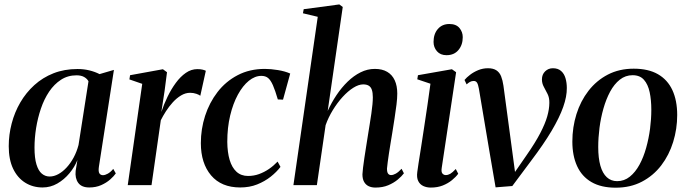

<svg xmlns="http://www.w3.org/2000/svg" viewBox="-20 -837 3107 868"><path d="M427 -82.5Q424 -61 429.5 -53Q435 -45 445.5 -45Q455 -45 467.2 -51.8Q479.5 -58.5 492 -73.5L503.5 -53Q495 -40.5 478 -25.5Q461 -10.5 437.2 0Q413.5 10.5 383.5 10.5Q349 10.5 333.8 -10.2Q318.5 -31 322 -64.5L330 -113.5Q317.5 -82 293.8 -53.5Q270 -25 239 -7.2Q208 10.5 172.5 10.5Q128.5 10.5 93.8 -11.2Q59 -33 39.2 -74.5Q19.5 -116 19.5 -176Q19.5 -228 32.8 -278.8Q46 -329.5 71.8 -373.8Q97.5 -418 135.2 -452.2Q173 -486.5 222 -505.8Q271 -525 330.5 -525Q359 -525 384.2 -518.8Q409.5 -512.5 430 -502L495 -521ZM380 -469.5Q374 -481 360.5 -488.8Q347 -496.5 326 -496.5Q286.5 -496.5 255.8 -476.5Q225 -456.5 202.2 -422.8Q179.5 -389 165 -346.2Q150.5 -303.5 143.2 -258Q136 -212.5 136 -169.5Q136 -122.5 144.8 -93.8Q153.5 -65 169 -52Q184.5 -39 204.5 -39Q224 -39 243.8 -49.8Q263.5 -60.5 281.2 -79.8Q299 -99 313 -125Q327 -151 335 -181.5Z M557.5 0 623 -458 565 -478 568 -497 716.5 -524 735 -510.5 724 -425.5 709.5 -331Q721 -365.5 737.5 -399.8Q754 -434 774.8 -462.2Q795.5 -490.5 820 -507.5Q844.5 -524.5 872 -524.5Q887 -524.5 896.5 -522Q906 -519.5 910.5 -517L885.5 -404Q881.5 -408 868 -412.8Q854.5 -417.5 839.5 -417.5Q818.5 -417.5 798.5 -405.5Q778.5 -393.5 761.2 -374.5Q744 -355.5 730.2 -334Q716.5 -312.5 707 -293.5L665 0Z M1066 10.5Q980.5 10.5 934.2 -44.2Q888 -99 888 -190Q888 -253.5 907.2 -313.2Q926.5 -373 963.5 -421Q1000.5 -469 1054.5 -497.2Q1108.5 -525.5 1177.5 -525.5Q1204.5 -525.5 1236.5 -520.2Q1268.5 -515 1292 -504.5L1259.5 -386.5L1236 -387.5Q1224 -428.5 1213.8 -451.8Q1203.5 -475 1191.8 -484.5Q1180 -494 1161.5 -494Q1132.5 -494 1105 -471.8Q1077.5 -449.5 1055.5 -409.2Q1033.5 -369 1020.5 -314.5Q1007.5 -260 1007.5 -195.5Q1008 -148.5 1018.2 -114Q1028.5 -79.5 1049.2 -60.5Q1070 -41.5 1101.5 -41.5Q1127.5 -41.5 1151 -50Q1174.5 -58.5 1195.8 -73Q1217 -87.5 1235 -106.5L1248 -82.5Q1230.5 -59.5 1203.8 -38.2Q1177 -17 1142.5 -3.2Q1108 10.5 1066 10.5Z M1677 11Q1660 11 1646.8 4.8Q1633.5 -1.5 1626 -14.8Q1618.5 -28 1618.5 -49Q1619 -59.5 1621.2 -78.8Q1623.5 -98 1627.2 -122.8Q1631 -147.5 1635.2 -174.2Q1639.5 -201 1643.5 -226.5Q1647.5 -251.5 1651.5 -276.2Q1655.5 -301 1658.8 -323.5Q1662 -346 1663.8 -364.8Q1665.5 -383.5 1665.5 -397Q1665.5 -417.5 1661.2 -430.5Q1657 -443.5 1647.2 -449.5Q1637.5 -455.5 1622 -455.5Q1601.5 -455.5 1577.2 -440.2Q1553 -425 1529 -398.8Q1505 -372.5 1484.8 -339.5Q1464.5 -306.5 1452 -271L1412.5 0H1306.5L1416.5 -761L1349.5 -777L1353 -795.5L1514 -817L1529.5 -805.5L1461.5 -335.5Q1478.5 -373 1501.2 -407Q1524 -441 1551.5 -467.8Q1579 -494.5 1610 -510Q1641 -525.5 1674.5 -525.5Q1708 -525.5 1730.5 -512.2Q1753 -499 1764.5 -474Q1776 -449 1776 -414Q1776 -393 1772.5 -364.2Q1769 -335.5 1763.8 -302.5Q1758.5 -269.5 1753.5 -237Q1749.5 -214 1745.8 -190.2Q1742 -166.5 1738.5 -144.5Q1735 -122.5 1732.8 -104.2Q1730.5 -86 1729.5 -75Q1729.5 -58.5 1734.5 -52Q1739.5 -45.5 1748 -45.5Q1757.5 -45.5 1769.2 -52Q1781 -58.5 1795.5 -74L1806 -53.5Q1796 -40 1778 -25Q1760 -10 1735 0.5Q1710 11 1677 11Z M1927.5 11Q1909 11 1893.8 4Q1878.5 -3 1870.8 -18.5Q1863 -34 1866.5 -59.5Q1867.5 -70 1872.2 -99.2Q1877 -128.5 1883.5 -170.8Q1890 -213 1897.5 -262.2Q1905 -311.5 1912.5 -362.2Q1920 -413 1926 -458.5L1866.5 -478.5L1869.5 -497L2023 -524L2042 -510.5L1977 -78.5Q1974 -59.5 1980.2 -52.5Q1986.5 -45.5 1995 -45.5Q2005.5 -45.5 2015.5 -51.2Q2025.5 -57 2040.5 -73L2051.5 -51.5Q2041 -37 2023.2 -22.5Q2005.5 -8 1981.8 1.5Q1958 11 1927.5 11ZM1998.5 -587.5Q1971 -587.5 1955.5 -605.2Q1940 -623 1940 -647.5Q1940 -683.5 1959.5 -706Q1979 -728.5 2011.5 -728.5Q2042 -728.5 2057 -710.5Q2072 -692.5 2072 -669Q2072 -634 2052.5 -610.8Q2033 -587.5 1998.5 -587.5Z M2145 -436Q2141.5 -455.5 2136.5 -463.2Q2131.5 -471 2121.5 -471Q2112.5 -471 2104.8 -466.8Q2097 -462.5 2089.5 -455.5L2080 -475.5Q2089.5 -487 2105.5 -499.2Q2121.5 -511.5 2142.2 -520Q2163 -528.5 2186 -528.5Q2210 -528.5 2224.2 -519Q2238.5 -509.5 2245.5 -491.8Q2252.5 -474 2256 -449.5L2294 -166.5L2311 -39.5L2284 -24.5L2361 -136Q2400 -192 2422.2 -234.8Q2444.5 -277.5 2454 -311Q2463.5 -344.5 2463.5 -372Q2464 -395 2455.5 -412Q2447 -429 2438.5 -444.5Q2430 -460 2430 -478Q2430 -500.5 2444.5 -514.5Q2459 -528.5 2479.5 -528.5Q2502.5 -528.5 2516.5 -516.2Q2530.5 -504 2536.5 -483.5Q2542.5 -463 2542.5 -439.5Q2543 -401 2526.2 -353.5Q2509.5 -306 2474 -246Q2438.5 -186 2381 -110L2296 4L2220.5 10L2193.5 -147.5Z M2845 -526.5Q2911 -526.5 2954.5 -501.5Q2998 -476.5 3019.8 -429.5Q3041.5 -382.5 3041.5 -317Q3041.5 -254 3023.2 -195Q3005 -136 2969.5 -89.5Q2934 -43 2882.2 -15.8Q2830.5 11.5 2763.5 11.5Q2697.5 11.5 2654 -13.8Q2610.5 -39 2589 -86Q2567.5 -133 2567.5 -197Q2567.5 -261.5 2586 -320.8Q2604.5 -380 2640.5 -426.5Q2676.5 -473 2728 -499.8Q2779.5 -526.5 2845 -526.5ZM2840 -497Q2807.5 -497 2782 -476.8Q2756.5 -456.5 2738.2 -422.5Q2720 -388.5 2708 -346.2Q2696 -304 2690.2 -259Q2684.5 -214 2684.5 -172.5Q2684.5 -122.5 2694.2 -88Q2704 -53.5 2723.2 -35.8Q2742.5 -18 2770 -18Q2802 -18 2827.2 -38.2Q2852.5 -58.5 2871 -92.5Q2889.5 -126.5 2901.2 -168.8Q2913 -211 2918.8 -255.2Q2924.5 -299.5 2924.5 -340.5Q2924.5 -385 2917 -420.2Q2909.5 -455.5 2891.2 -476.2Q2873 -497 2840 -497Z"/></svg>

Font: Merriweather 120pt Medium
Style: Italic
Weight: 500
Italic angle: -7.8°
Version: Version 2.101